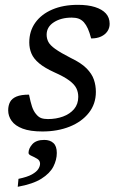

<svg xmlns="http://www.w3.org/2000/svg" viewBox="-20 -520 480 774"><path d="M97 -138.5Q103 -108.5 109 -90.5Q115 -72.5 125 -60.5Q135 -48 146 -44Q157 -40 173 -40Q206 -40 234 -50.2Q262 -60.5 278.8 -80.5Q295.5 -100.5 295.5 -129.5Q295.5 -148.5 287.8 -164.2Q280 -180 259.2 -195.5Q238.5 -211 199 -228.5Q159.5 -246.5 137.5 -265Q115.5 -283.5 106.8 -304.2Q98 -325 98 -349Q98 -394.5 122.2 -428.5Q146.5 -462.5 190.5 -481.5Q234.5 -500.5 294 -500.5Q334.5 -500.5 363 -491.5Q391.5 -482.5 406.8 -465.8Q422 -449 422 -424Q422 -407 413 -393.8Q404 -380.5 387.5 -372.8Q371 -365 347.5 -365Q341 -389.5 334.2 -404.5Q327.5 -419.5 318 -430.5Q308 -441 296.5 -445Q285 -449 269 -449Q226 -449 197 -430.2Q168 -411.5 168 -380Q168 -364.5 175 -351Q182 -337.5 203 -322.5Q224 -307.5 265 -286.5Q307 -266.5 328.8 -244.5Q350.5 -222.5 358.5 -199Q366.5 -175.5 366.5 -149.5Q366.5 -101 338 -65Q309.5 -29 260.8 -9.5Q212 10 151 10Q101.5 10 71.2 -1.5Q41 -13 27 -32.5Q13 -52 13 -75Q13 -94.5 20.5 -108.8Q28 -123 46.5 -130.8Q65 -138.5 97 -138.5ZM95 96.5Q95 78.5 110.5 61.2Q126 44 158.5 44Q181.5 44 195.2 56.5Q209 69 209 96.5Q209 124.5 195 151.8Q181 179 146.8 200.5Q112.5 222 51.5 233L54.5 201Q90.5 193.5 109 183Q127.5 172.5 134.5 161.2Q141.5 150 141.5 140Q141.5 127 129.8 120Q118 113 106.5 108Q95 103 95 96.5Z"/></svg>

Font: Newsreader 9pt
Style: Italic
Weight: 400
Italic angle: -17°
Designer: Hugues Gentile
Foundry: Production Type
Version: Version 1.003